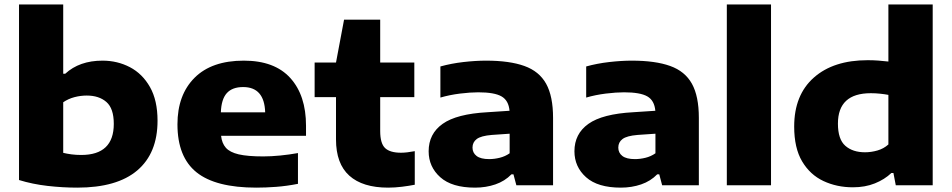

<svg xmlns="http://www.w3.org/2000/svg" viewBox="-20 -828 4253 858"><path d="M325 10.5Q260.5 10.5 192.8 2.8Q125 -5 65 -23.5V-808H262.5V-498.5H271.5Q335 -557 438 -557Q504.5 -557 560.5 -527.8Q616.5 -498.5 650.2 -439Q684 -379.5 684 -288.5Q684 -143.5 593.5 -66.5Q503 10.5 325 10.5ZM343 -135.5Q488.5 -135.5 488.5 -274.5Q488.5 -343.5 455.5 -372.2Q422.5 -401 367.5 -401Q340 -401 312.5 -393.8Q285 -386.5 262.5 -371V-145Q278.5 -141 299.2 -138.2Q320 -135.5 343 -135.5Z M1125.5 10.5Q943.5 10.5 858.2 -58Q773 -126.5 773 -272.5Q773 -404 849.5 -480.5Q926 -557 1069.5 -557Q1207 -557 1277.2 -479.5Q1347.5 -402 1347.5 -266V-221H968Q971.5 -188 989.2 -167.8Q1007 -147.5 1046.8 -138.2Q1086.5 -129 1156.5 -129Q1191.5 -129 1232.2 -133Q1273 -137 1311.5 -144V-6.5Q1260.5 3.5 1214 7Q1167.5 10.5 1125.5 10.5ZM1066.5 -439Q1018 -439 993.5 -411.8Q969 -384.5 967 -326H1165Q1161.5 -439 1066.5 -439Z M1714.5 10.5Q1600.5 10.5 1541 -43Q1481.5 -96.5 1481.5 -205V-394H1386V-548.5H1481.5L1517.5 -740H1679V-548.5H1831.5V-394H1679V-242.5Q1679 -187 1701 -166.2Q1723 -145.5 1772 -145.5Q1797 -145.5 1833.5 -152.5V-2.5Q1808.5 2.5 1776.5 6.5Q1744.5 10.5 1714.5 10.5Z M2103 10.5Q1999.5 10.5 1947.5 -36Q1895.5 -82.5 1895.5 -152Q1895.5 -230 1958 -274.5Q2020.5 -319 2158.5 -326.5L2257 -333Q2253 -379 2221.2 -397.2Q2189.5 -415.5 2117 -415.5Q2082 -415.5 2035.5 -409.8Q1989 -404 1948 -392V-531Q1996.5 -544.5 2051.2 -550.8Q2106 -557 2152 -557Q2257 -557 2323.2 -533.2Q2389.5 -509.5 2420.5 -453.8Q2451.5 -398 2451.5 -301V0H2287.5L2274.5 -49H2265.5Q2236 -18.5 2193.8 -4Q2151.5 10.5 2103 10.5ZM2091.5 -168.5Q2091.5 -145 2109.8 -131Q2128 -117 2166 -117Q2189 -117 2213.2 -123Q2237.5 -129 2257.5 -143V-230.5L2177.5 -225Q2129.5 -221 2110.5 -206.8Q2091.5 -192.5 2091.5 -168.5Z M2754.5 10.5Q2651 10.5 2599 -36Q2547 -82.5 2547 -152Q2547 -230 2609.5 -274.5Q2672 -319 2810 -326.5L2908.5 -333Q2904.5 -379 2872.8 -397.2Q2841 -415.5 2768.5 -415.5Q2733.5 -415.5 2687 -409.8Q2640.5 -404 2599.5 -392V-531Q2648 -544.5 2702.8 -550.8Q2757.5 -557 2803.5 -557Q2908.5 -557 2974.8 -533.2Q3041 -509.5 3072 -453.8Q3103 -398 3103 -301V0H2939L2926 -49H2917Q2887.5 -18.5 2845.2 -4Q2803 10.5 2754.5 10.5ZM2743 -168.5Q2743 -145 2761.2 -131Q2779.5 -117 2817.5 -117Q2840.5 -117 2864.8 -123Q2889 -129 2909 -143V-230.5L2829 -225Q2781 -221 2762 -206.8Q2743 -192.5 2743 -168.5Z M3228 0V-808H3425.5V0Z M3791.5 9Q3719.5 9 3659.8 -19Q3600 -47 3564.5 -106.8Q3529 -166.5 3529 -262.5Q3529 -403.5 3616.8 -481.2Q3704.5 -559 3857.5 -559Q3882.5 -559 3906.2 -557.2Q3930 -555.5 3950 -553V-808H4148V0H3983L3972.5 -55H3963.5Q3933 -26 3889.5 -8.5Q3846 9 3791.5 9ZM3845.5 -147.5Q3873 -147.5 3901 -155.5Q3929 -163.5 3950 -182.5V-404Q3934.5 -407 3914 -409.2Q3893.5 -411.5 3871.5 -411.5Q3724.5 -411.5 3724.5 -275.5Q3724.5 -205.5 3757.5 -176.5Q3790.5 -147.5 3845.5 -147.5Z"/></svg>

Font: Encode Sans Expanded ExtraBold
Style: Regular
Weight: 800
Width: 7
Designer: Multiple Designers
Foundry: Impallari Type
Version: Version 3.000; ttfautohint (v1.8.3) -l 8 -r 50 -G 200 -x 14 